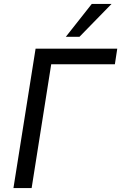

<svg xmlns="http://www.w3.org/2000/svg" viewBox="-20 -951 613 971"><path d="M48 0 160 -705H573L561 -626H239L140 0ZM313 -765 444 -931H544L382 -765Z"/></svg>

Font: Nunito Sans 10pt SemiCondensed Medium
Style: Italic
Weight: 500
Width: 4
Italic angle: -9°
Designer: Vernon Adams
Foundry: Vernon Adams
Version: Version 3.101;gftools[0.9.27]